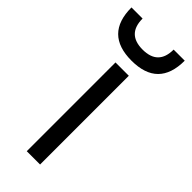

<svg xmlns="http://www.w3.org/2000/svg" viewBox="-274 -716 747 747"><g transform="rotate(45 99.5 -342.0)"><path d="M60.5 0V-488.3H133.8V0ZM-46.9 -683.6H14.2Q14.2 -598.1 99.6 -598.1Q185.1 -598.1 185.1 -683.6H246.1Q246.1 -537.1 99.6 -537.1Q-46.9 -537.1 -46.9 -683.6Z"/></g></svg>

Font: Sanitrixie
Style: Regular
Weight: 400
Designer: Jayvee D. Enaguas (Grand Chaos)
Version: Version 1.1 - 6/9/2013